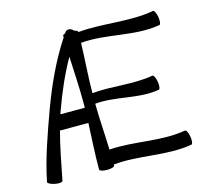

<svg xmlns="http://www.w3.org/2000/svg" viewBox="-118 -960 1181 1109"><g transform="rotate(-15 473.0 -405.0)"><path d="M124 8C142 -85 161 -185 185 -276H355C351 -184 345 -92 345 0C345 8 365 14 390 14C415 14 435 8 435 0C435 -2 435 -4 435 -6C588 -22 745 26 898 -1C905 -2 908 -23 904 -47C900 -72 890 -91 882 -89C734 -63 582 -107 433 -96C430 -188 423 -280 422 -373C547 -385 673 -334 798 -356C805 -357 808 -378 804 -402C800 -427 790 -446 782 -444C663 -423 541 -448 422 -436C423 -536 431 -635 434 -734C588 -748 744 -689 898 -716C905 -717 908 -738 904 -762C900 -787 890 -806 882 -804C735 -778 583 -812 435 -798V-800C435 -805 426 -810 413 -812C411 -815 408 -818 404 -821C390 -831 372 -829 364 -818C362 -815 360 -813 359 -810C350 -808 345 -804 345 -800C345 -797 345 -793 345 -790C267 -672 209 -543 160 -411C112 -279 60 -134 36 -8C34 -1 53 9 77 14C102 19 123 16 124 8ZM220 -389C255 -487 297 -584 348 -674C352 -583 358 -492 358 -400C358 -389 358 -378 358 -366H212C214 -374 217 -382 220 -389Z"/></g></svg>

Font: Nupuram
Style: Regular
Weight: 400
Designer: Santhosh Thottingal (santhosh.thottingal@gmail.com)
Foundry: SMC
Version: Version 1.000